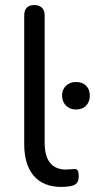

<svg xmlns="http://www.w3.org/2000/svg" viewBox="-20 -732 376 761"><path d="M224 9Q152 9 114 -35Q76 -79 76 -161V-671Q76 -691 86 -701.5Q96 -712 116 -712Q135 -712 146 -701.5Q157 -691 157 -671V-167Q157 -113 178.5 -86.5Q200 -60 242 -60Q251 -60 258 -61Q265 -62 272 -62Q283 -63 287.5 -57Q292 -51 292 -33Q292 -15 284 -6Q276 3 258 6Q250 7 241 8Q232 9 224 9ZM281 -298Q257 -298 241.5 -313.5Q226 -329 226 -353Q226 -377 241.5 -392Q257 -407 281 -407Q307 -407 321.5 -392Q336 -377 336 -353Q336 -329 321.5 -313.5Q307 -298 281 -298Z"/></svg>

Font: Nunito ExtraLight
Style: Regular
Weight: 400
Version: Version 3.602